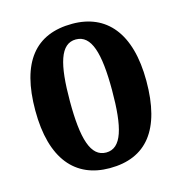

<svg xmlns="http://www.w3.org/2000/svg" viewBox="-88 -628 680 718"><g transform="rotate(-15 252.0 -269.0)"><path d="M251 10C393 10 467 -82 467 -270C467 -457 385 -548 254 -548C111 -548 37 -457 37 -270C37 -82 118 10 251 10ZM253 -50C193 -50 171 -125 171 -270C171 -414 192 -488 252 -488C312 -488 334 -414 334 -270C334 -125 313 -50 253 -50Z"/></g></svg>

Font: Noto Serif Myanmar ExtraCondensed
Style: Bold
Weight: 700
Width: 2
Designer: Ben Mitchell and the Monotype Design Team
Foundry: Monotype Imaging Inc.
Version: Version 2.106